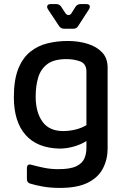

<svg xmlns="http://www.w3.org/2000/svg" viewBox="-20 -714 619 942"><path d="M273 15Q163 13 105.5 -52Q48 -117 48 -237Q48 -322 69.5 -376Q91 -430 128.5 -460Q166 -490 213.5 -501.5Q261 -513 312 -513Q365 -513 410 -499Q455 -485 481.5 -456.5Q508 -428 508 -383V15Q508 67 485.5 111.5Q463 156 411.5 182Q360 208 274 208Q228 208 191.5 201.5Q155 195 129 187Q112 183 112 164V112Q112 87 136 95Q161 102 195 109Q229 116 266 116Q325 116 354.5 101.5Q384 87 394 63.5Q404 40 404 13V-22Q377 -5 342 5Q307 15 273 15ZM290 -71Q319 -71 349 -78Q379 -85 404 -100V-363Q404 -401 374 -412.5Q344 -424 306 -424Q244 -424 211.5 -399Q179 -374 167 -332.5Q155 -291 155 -240Q155 -164 188 -117.5Q221 -71 290 -71ZM295 -573Q279 -573 270 -586L215 -669Q209 -679 212.5 -686.5Q216 -694 229 -694H256Q272 -694 281 -680L301 -649Q308 -640 316 -640Q324 -640 330 -648L350 -680Q359 -694 375 -694H403Q416 -694 419.5 -687Q423 -680 417 -669L364 -587Q356 -573 340 -573Z"/></svg>

Font: Pitagon Sans Medium
Style: Regular
Weight: 500
Designer: Travis Tran
Foundry: Pitagon
Version: Version 1.001; ttfautohint (v1.8.4.7-5d5b);gftools[0.9.26]